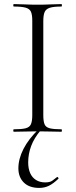

<svg xmlns="http://www.w3.org/2000/svg" viewBox="-20 -645 370 940"><path d="M192 -81Q192 -52 198 -37Q204 -22 223.5 -17Q243 -12 281 -12Q283 -12 283 -6Q283 0 281 0Q257 0 228 -1Q199 -2 164 -2Q131 -2 101.5 -1Q72 0 48 0Q45 0 45 -6Q45 -12 48 -12Q86 -12 105.5 -17Q125 -22 131.5 -37Q138 -52 138 -81V-544Q138 -573 131.5 -587.5Q125 -602 105.5 -607.5Q86 -613 48 -613Q45 -613 45 -619Q45 -625 48 -625Q72 -625 101.5 -623.5Q131 -622 164 -622Q199 -622 228.5 -623.5Q258 -625 281 -625Q283 -625 283 -619Q283 -613 281 -613Q243 -613 224 -607Q205 -601 198.5 -586Q192 -571 192 -542ZM172 275Q123 275 96.5 248.5Q70 222 70 179Q70 133 95 84Q120 35 169 -12L179 -7Q147 31 132.5 70Q118 109 118 150Q118 180 127.5 202Q137 224 156 236Q175 248 201 248Q224 248 235.5 240Q247 232 259 222Q261 220 264.5 224Q268 228 266 230Q241 254 219.5 264.5Q198 275 172 275Z"/></svg>

Font: Cormorant Garamond Light Light
Style: Regular
Weight: 300
Version: Version 4.001